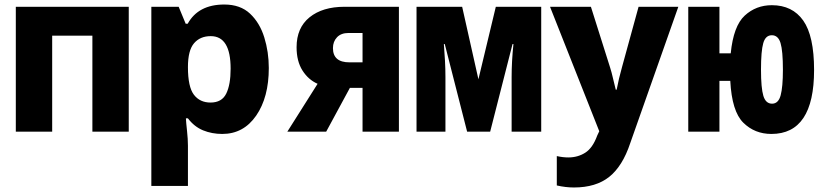

<svg xmlns="http://www.w3.org/2000/svg" viewBox="-20 -583 3640 850"><path d="M50 0V-553H550V0H389V-425H211V0Z M650 240H812V62Q812 33 808 -3.5Q804 -40 803 -59H812Q840 -22 879 -6Q918 10 964 10Q1058 10 1114 -71Q1170 -152 1170 -282Q1170 -353 1150 -417.5Q1130 -482 1087 -522.5Q1044 -563 973 -563Q858 -563 811 -478H802L771 -553H650ZM913 -423Q1001 -423 1001 -279Q1001 -208 981.5 -168.5Q962 -129 912 -129Q865 -129 838.5 -163.5Q812 -198 812 -286Q812 -360 839 -391.5Q866 -423 913 -423Z M1252 0H1424L1529 -194H1585V0H1746V-553H1505Q1408 -553 1350.5 -506.5Q1293 -460 1293 -374Q1293 -312 1319 -271Q1345 -230 1386 -212ZM1527 -307Q1454 -307 1454 -370Q1454 -399 1472 -418Q1490 -437 1523 -437H1585V-307Z M1824 0H1952V-241Q1952 -277 1950 -313.5Q1948 -350 1945 -388H1949L2048 0H2150L2249 -388H2253Q2245 -310 2245 -242V0H2376V-553H2175L2098 -232L2026 -553H1824Z M2521 247Q2618 247 2677 200Q2736 153 2770 51L2983 -553H2807L2734 -287Q2719 -234 2710 -186H2706Q2698 -217 2693 -239.5Q2688 -262 2681 -284L2596 -553H2415L2633 -2L2624 17Q2604 72 2571 93Q2538 114 2496 114Q2472 114 2445 108V238Q2484 247 2521 247Z M3584 -273Q3584 -424 3536 -492Q3488 -560 3397 -560Q3327 -560 3277 -514Q3227 -468 3215 -347H3165V-553H3027V0H3165V-225H3213Q3220 -90 3270.5 -40Q3321 10 3395 10Q3584 10 3584 -273ZM3398 -124Q3370 -124 3359.5 -158.5Q3349 -193 3349 -275Q3349 -357 3359 -392Q3369 -427 3397 -427Q3425 -427 3435.5 -392.5Q3446 -358 3446 -274Q3446 -198 3436 -161Q3426 -124 3398 -124Z"/></svg>

Font: Noto Sans Mono Extra
Style: Regular
Weight: 800
Designer: Monotype Design Team
Foundry: Monotype Imaging Inc.
Version: Version 1.900